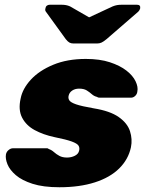

<svg xmlns="http://www.w3.org/2000/svg" viewBox="-20 -778 612 808"><path d="M230 10Q162 10 117 -4.5Q72 -19 46.5 -41Q21 -63 11.5 -86.5Q2 -110 5 -128Q7 -139 16 -146.5Q25 -154 34 -154H178Q180 -154 181.5 -153.5Q183 -153 185 -151Q197 -147 207 -138Q217 -129 230 -122Q243 -115 262 -115Q280 -115 295 -122.5Q310 -130 313 -144Q316 -156 310.5 -165Q305 -174 282 -182.5Q259 -191 209 -201Q162 -211 126 -230.5Q90 -250 73 -283Q56 -316 67 -364Q75 -405 110 -443Q145 -481 204 -505.5Q263 -530 341 -530Q400 -530 442.5 -516Q485 -502 512 -481Q539 -460 550.5 -436Q562 -412 558 -393Q557 -382 549 -374.5Q541 -367 532 -367H400Q397 -367 394 -367.5Q391 -368 389 -370Q376 -373 366.5 -381.5Q357 -390 345 -397.5Q333 -405 313 -405Q296 -405 284 -397Q272 -389 269 -376Q266 -365 271.5 -356Q277 -347 300 -339Q323 -331 375 -322Q443 -311 479.5 -285.5Q516 -260 527 -226Q538 -192 531 -158Q520 -107 481.5 -69Q443 -31 379 -10.5Q315 10 230 10ZM289 -595Q279 -595 272 -599Q265 -603 257 -613L173 -729Q169 -734 171 -742Q172 -750 177 -754Q182 -758 189 -758H240Q249 -758 257.5 -756.5Q266 -755 275 -751L355 -705L454 -751Q464 -755 472.5 -756.5Q481 -758 491 -758H557Q572 -758 570 -743Q568 -735 562 -729L428 -613Q416 -603 407.5 -599Q399 -595 389 -595Z"/></svg>

Font: Rubik ExtraBold
Style: Italic
Weight: 800
Italic angle: -12°
Designer: Hubert and Fischer
Foundry: Hubert and Fischer
Version: Version 2.300;gftools[0.9.30]